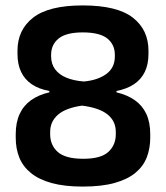

<svg xmlns="http://www.w3.org/2000/svg" viewBox="-20 -673 612 708"><path d="M285 15Q217.5 15 170.5 2Q123.5 -11 94 -35Q64.5 -59 51.2 -92Q38 -125 38 -165V-178Q38 -221.5 52.5 -252.8Q67 -284 94.8 -303.8Q122.5 -323.5 162 -332.5V-337.5Q123.5 -344.5 97.2 -362.2Q71 -380 57.8 -408Q44.5 -436 44.5 -474V-486Q44.5 -563 102.2 -608Q160 -653 285 -653Q412 -653 469.8 -608Q527.5 -563 527.5 -486V-474Q527.5 -436 514 -408Q500.5 -380 474.2 -362.5Q448 -345 409.5 -337.5V-332.5Q449.5 -323 477.2 -303.5Q505 -284 519.5 -253Q534 -222 534 -178V-165Q534 -126.5 521.5 -93.5Q509 -60.5 480 -36.2Q451 -12 403.2 1.5Q355.5 15 285 15ZM287 -87.5Q352 -87.5 379.5 -112.8Q407 -138 407 -178V-186.5Q407 -226.5 376.5 -251Q346 -275.5 282.5 -283.5Q222.5 -275 193.8 -250Q165 -225 165 -186.5V-178Q165 -137.5 193.2 -112.5Q221.5 -87.5 287 -87.5ZM289 -372.5Q340 -377 371.8 -400Q403.5 -423 403.5 -465V-471Q403.5 -508.5 375.8 -531Q348 -553.5 285 -553.5Q224 -553.5 196.2 -531Q168.5 -508.5 168.5 -471V-465Q168.5 -437.5 183 -417.8Q197.5 -398 224.2 -386.8Q251 -375.5 289 -372.5Z"/></svg>

Font: Anek Bangla
Style: Semi-bold
Weight: 600
Designer: Sulekha Rajkumar (Bangla), Yesha Goshar (Latin)
Foundry: Ek Type
Version: Version 1.002;March 21, 2022;FontCreator 13.0.0.2683 64-bit